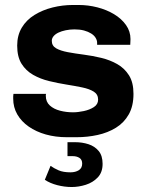

<svg xmlns="http://www.w3.org/2000/svg" viewBox="-20 -541 592 771"><path d="M249 10Q203 10 164 -1Q125 -12 95.5 -32.5Q66 -53 49.5 -81.5Q33 -110 33 -145Q33 -150 33 -154Q33 -158 34 -164H165Q164 -162 164 -160Q164 -158 164 -156Q164 -132 180 -117.5Q196 -103 221 -96.5Q246 -90 273 -90Q293 -90 316.5 -95Q340 -100 357 -111Q374 -122 374 -141Q374 -162 356.5 -173Q339 -184 310 -190Q281 -196 246.5 -201.5Q212 -207 177 -215.5Q142 -224 113 -240.5Q84 -257 66.5 -285Q49 -313 49 -358Q49 -399 67.5 -430Q86 -461 118.5 -481Q151 -501 191 -511Q231 -521 273 -521H296Q334 -521 371 -511.5Q408 -502 438 -484Q468 -466 486 -440.5Q504 -415 504 -384Q504 -378 503.5 -371.5Q503 -365 503 -361H370V-369Q370 -379 364 -389Q358 -399 346 -406.5Q334 -414 317.5 -418.5Q301 -423 279 -423Q261 -423 244 -419.5Q227 -416 214.5 -410Q202 -404 195 -395.5Q188 -387 188 -377Q188 -357 205.5 -347Q223 -337 252.5 -331.5Q282 -326 317 -321.5Q352 -317 387 -308.5Q422 -300 451 -283.5Q480 -267 498 -238.5Q516 -210 516 -164Q516 -115 497 -81.5Q478 -48 445.5 -28Q413 -8 372 1Q331 10 287 10ZM268 210Q239 210 210 202.5Q181 195 160 181L183 125Q197 135 215.5 143Q234 151 263 151Q283 151 296.5 142.5Q310 134 310 116Q310 100 299 93Q288 86 272 86H251V30H282Q310 30 335 38Q360 46 376 65Q392 84 392 117Q392 151 372.5 171.5Q353 192 324.5 201Q296 210 268 210Z"/></svg>

Font: Chivo Medium
Style: Bold
Weight: 700
Version: Version 2.002